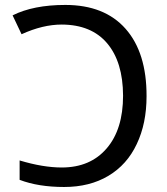

<svg xmlns="http://www.w3.org/2000/svg" viewBox="-20 -744 672 774"><path d="M59.1 -19V-97.2Q153.3 -68.8 229 -68.8Q344.2 -68.8 410.2 -146Q476.1 -222.7 476.1 -358.4Q475.6 -494.1 412.1 -569.3Q348.6 -644.5 229 -645Q152.3 -645 66.9 -606L30.8 -682.1Q114.7 -724.1 243.2 -724.1Q401.4 -724.1 486.3 -627.9Q571.3 -531.7 570.8 -356Q570.8 -246.1 531.2 -163.1Q492.2 -80.1 417 -35.2Q341.8 9.8 238.3 9.8Q134.8 9.8 59.1 -19Z"/></svg>

Font: NotoSans
Style: Regular
Weight: 400
Designer: Monotype Design team
Foundry: Monotype Imaging Inc.
Version: Version 1.04